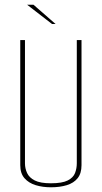

<svg xmlns="http://www.w3.org/2000/svg" viewBox="-20 -790 432 815"><path d="M196 5Q161 5 131.5 -4Q102 -13 84 -33.5Q66 -54 66 -89V-620H86V-97Q86 -75 95 -55.5Q104 -36 127.5 -24Q151 -12 196 -12Q244 -12 267.5 -24Q291 -36 298.5 -55.5Q306 -75 306 -97V-620H326V-89Q326 -54 309.5 -33.5Q293 -13 263.5 -4Q234 5 196 5ZM201 -688 95 -770H122L216 -688Z"/></svg>

Font: Smooch Sans Thin
Style: Regular
Weight: 100
Designer: Robert E. Leuschke
Foundry: Robert E. Leuschke
Version: Version 1.010